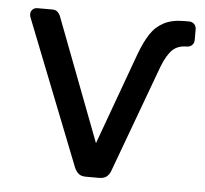

<svg xmlns="http://www.w3.org/2000/svg" viewBox="-43 -565 650 610"><g transform="rotate(5 281.5 -260.0)"><path d="M253 0Q237 0 229 -7Q221 -14 216 -25L33 -489Q31 -494 31 -499Q31 -508 37 -514Q43 -520 52 -520H100Q111 -520 117 -514Q123 -508 125 -503L275 -109L381 -400Q396 -441 413 -467Q430 -493 456 -506.5Q482 -520 521 -520H536Q546 -520 552.5 -513.5Q559 -507 559 -497V-463Q559 -453 552.5 -446.5Q546 -440 536 -440Q507 -440 490 -423.5Q473 -407 458 -369L331 -25Q327 -14 318.5 -7Q310 0 294 0Z"/></g></svg>

Font: RubikRegular
Style: Regular
Weight: 400
Designer: Hubert and Fischer
Foundry: Hubert and Fischer
Version: Version 2.300;gftools[0.9.30]